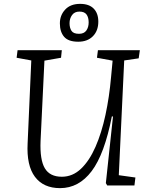

<svg xmlns="http://www.w3.org/2000/svg" viewBox="-20 -960 771 994"><path d="M595 -53 681 -41 676 0H535L528 -12L565 -357H559Q521 -162 454.5 -74Q388 14 291 14Q205 14 161 -44.5Q117 -103 123 -218L142 -647L66 -661L71 -700H300L296 -661L210 -646L190 -230Q186 -133 212 -89Q238 -45 300 -45Q356 -45 399.5 -86.5Q443 -128 474.5 -200Q506 -272 526 -365Q546 -458 555 -561L563 -646L482 -661L487 -700H704L698 -658L623 -647ZM385 -744Q334 -744 312 -769.5Q290 -795 290 -839Q290 -881 317.5 -910.5Q345 -940 395 -940Q441 -940 465 -915.5Q489 -891 489 -848Q489 -801 461 -772.5Q433 -744 385 -744ZM389 -785Q415 -785 427 -802Q439 -819 439 -844Q439 -870 428 -885Q417 -900 391 -900Q366 -900 353 -882Q340 -864 340 -840Q340 -816 350 -800.5Q360 -785 389 -785Z"/></svg>

Font: Literata 12pt Light
Style: Italic
Weight: 300
Italic angle: -2°
Designer: Latin by Veronika Burian and Jose Scaglione. Greek by Irene Vlachou. Cyrillic by Vera Evstafieva
Foundry: TypeTogether
Version: Version 3.002